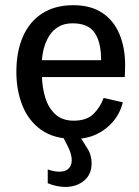

<svg xmlns="http://www.w3.org/2000/svg" viewBox="-20 -531 543 750"><path d="M269.5 11.7Q190.9 11.7 141.1 -23.7Q91.3 -59.1 67.6 -118.7Q43.9 -178.2 43.9 -250Q43.9 -330.6 70.1 -389.2Q96.2 -447.8 145.8 -479.2Q195.3 -510.7 265.6 -510.7Q335.4 -510.7 380.4 -480.2Q425.3 -449.7 447 -396.7Q468.8 -343.8 468.8 -276.9Q468.8 -274.9 468.5 -264.9Q468.3 -254.9 468 -244.6Q467.8 -234.4 467.3 -230H144Q145 -188.5 157 -149.2Q168.9 -109.9 196 -84.7Q223.1 -59.6 268.1 -59.6Q318.8 -59.6 345.5 -86.2Q372.1 -112.8 384.8 -148.4L460 -131.3Q448.7 -87.9 421.6 -55.9Q394.5 -23.9 356 -6.1Q317.4 11.7 269.5 11.7ZM144 -295.9H375Q375 -366.2 349.6 -403.1Q324.2 -439.9 263.7 -439.9Q230.5 -439.9 207.8 -426Q185.1 -412.1 171.6 -389.9Q158.2 -367.7 151.6 -343Q145 -318.4 144 -295.9ZM235.4 199.2Q200.7 199.2 166.5 184.6V130.9Q191.9 139.6 211.9 139.6Q235.8 139.6 248 127.4Q260.3 115.2 260.3 94.7Q260.3 83.5 256.6 70.3Q252.9 57.1 246.1 43L224.1 0H290.5L319.3 45.4Q329.1 60.1 333.5 75.7Q337.9 91.3 337.9 106.4Q337.9 150.4 308.3 174.8Q278.8 199.2 235.4 199.2Z"/></svg>

Font: Pontano Sans SemiBold
Style: Regular
Weight: 600
Designer: Vernon Adams
Foundry: Vernon Adams
Version: Version 2.001